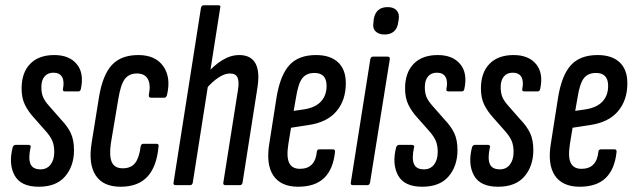

<svg xmlns="http://www.w3.org/2000/svg" viewBox="-20 -703 2406 729"><path d="M127 6Q59 6 35.5 -37Q12 -80 28 -143Q31 -153 40 -153H88Q93 -153 95.5 -150Q98 -147 96 -143Q87 -102 95.5 -81Q104 -60 134 -60Q158 -60 172 -78Q186 -96 186 -126Q186 -151 178.5 -168.5Q171 -186 153 -206L108 -257Q87 -280 74.5 -305.5Q62 -331 62 -367Q62 -427 94.5 -460.5Q127 -494 186 -494Q243 -494 271.5 -459.5Q300 -425 287 -365Q285 -356 278 -356H227Q217 -356 219 -365Q225 -395 215.5 -411Q206 -427 183 -427Q161 -427 149 -412.5Q137 -398 137 -372Q137 -351 143 -335.5Q149 -320 168 -299L211 -250Q237 -223 249 -197Q261 -171 261 -133Q261 -73 227.5 -33.5Q194 6 127 6Z M438 6Q371 6 343 -37.5Q315 -81 328 -161L356 -335Q370 -419 405 -456.5Q440 -494 505 -494Q570 -494 600 -451.5Q630 -409 614 -342Q611 -332 604 -332H554Q544 -332 545 -342Q553 -381 541.5 -402.5Q530 -424 500 -424Q470 -424 454 -403Q438 -382 429 -326L401 -159Q394 -111 404.5 -87.5Q415 -64 446 -64Q478 -64 493.5 -84.5Q509 -105 514 -147Q516 -157 524 -157H574Q584 -157 582 -147Q575 -70 539.5 -32Q504 6 438 6Z M647 0Q637 0 639 -10L743 -673Q745 -683 754 -683H809Q813 -683 815.5 -681Q818 -679 816 -673L712 -10Q710 0 702 0ZM836 0Q826 0 828 -10L883 -358Q889 -393 882 -408.5Q875 -424 853 -424Q833 -424 809.5 -408.5Q786 -393 762 -365V-420Q792 -455 824 -474.5Q856 -494 888 -494Q933 -494 950.5 -461.5Q968 -429 956 -361L901 -10Q899 0 891 0Z M1112 6Q1046 6 1017.5 -37Q989 -80 1003 -161L1030 -333Q1044 -418 1079 -456Q1114 -494 1180 -494Q1234 -494 1263.5 -466.5Q1293 -439 1293 -387Q1293 -322 1257 -280Q1221 -238 1150 -228L1085 -218L1075 -157Q1067 -107 1078 -84.5Q1089 -62 1119 -62Q1148 -62 1164 -78.5Q1180 -95 1183 -127Q1184 -136 1193 -136H1244Q1253 -136 1252 -126Q1245 -60 1210.5 -27Q1176 6 1112 6ZM1095 -282 1136 -288Q1178 -295 1199 -318Q1220 -341 1220 -377Q1220 -426 1174 -426Q1143 -426 1127.5 -405.5Q1112 -385 1104 -333Z M1320 0Q1310 0 1312 -10L1386 -478Q1388 -488 1396 -488H1452Q1456 -488 1458.5 -485.5Q1461 -483 1460 -478L1385 -10Q1383 0 1375 0ZM1440 -572Q1418 -572 1406 -584Q1394 -596 1398 -618L1399 -630Q1403 -653 1416 -664.5Q1429 -676 1452 -676Q1474 -676 1485.5 -664Q1497 -652 1494 -630L1492 -618Q1489 -595 1475.5 -583.5Q1462 -572 1440 -572Z M1583 6Q1515 6 1491.5 -37Q1468 -80 1484 -143Q1487 -153 1496 -153H1544Q1549 -153 1551.5 -150Q1554 -147 1552 -143Q1543 -102 1551.5 -81Q1560 -60 1590 -60Q1614 -60 1628 -78Q1642 -96 1642 -126Q1642 -151 1634.5 -168.5Q1627 -186 1609 -206L1564 -257Q1543 -280 1530.5 -305.5Q1518 -331 1518 -367Q1518 -427 1550.5 -460.5Q1583 -494 1642 -494Q1699 -494 1727.5 -459.5Q1756 -425 1743 -365Q1741 -356 1734 -356H1683Q1673 -356 1675 -365Q1681 -395 1671.5 -411Q1662 -427 1639 -427Q1617 -427 1605 -412.5Q1593 -398 1593 -372Q1593 -351 1599 -335.5Q1605 -320 1624 -299L1667 -250Q1693 -223 1705 -197Q1717 -171 1717 -133Q1717 -73 1683.5 -33.5Q1650 6 1583 6Z M1871 6Q1803 6 1779.5 -37Q1756 -80 1772 -143Q1775 -153 1784 -153H1832Q1837 -153 1839.5 -150Q1842 -147 1840 -143Q1831 -102 1839.5 -81Q1848 -60 1878 -60Q1902 -60 1916 -78Q1930 -96 1930 -126Q1930 -151 1922.5 -168.5Q1915 -186 1897 -206L1852 -257Q1831 -280 1818.5 -305.5Q1806 -331 1806 -367Q1806 -427 1838.5 -460.5Q1871 -494 1930 -494Q1987 -494 2015.5 -459.5Q2044 -425 2031 -365Q2029 -356 2022 -356H1971Q1961 -356 1963 -365Q1969 -395 1959.5 -411Q1950 -427 1927 -427Q1905 -427 1893 -412.5Q1881 -398 1881 -372Q1881 -351 1887 -335.5Q1893 -320 1912 -299L1955 -250Q1981 -223 1993 -197Q2005 -171 2005 -133Q2005 -73 1971.5 -33.5Q1938 6 1871 6Z M2181 6Q2115 6 2086.5 -37Q2058 -80 2072 -161L2099 -333Q2113 -418 2148 -456Q2183 -494 2249 -494Q2303 -494 2332.5 -466.5Q2362 -439 2362 -387Q2362 -322 2326 -280Q2290 -238 2219 -228L2154 -218L2144 -157Q2136 -107 2147 -84.5Q2158 -62 2188 -62Q2217 -62 2233 -78.5Q2249 -95 2252 -127Q2253 -136 2262 -136H2313Q2322 -136 2321 -126Q2314 -60 2279.5 -27Q2245 6 2181 6ZM2164 -282 2205 -288Q2247 -295 2268 -318Q2289 -341 2289 -377Q2289 -426 2243 -426Q2212 -426 2196.5 -405.5Q2181 -385 2173 -333Z"/></svg>

Font: Sofia Sans Extra Condensed Medium
Style: Italic
Weight: 500
Italic angle: -9°
Version: Version 4.100